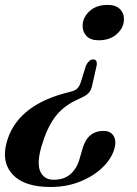

<svg xmlns="http://www.w3.org/2000/svg" viewBox="-42 -570 558 784"><path d="M334.5 -222Q331.5 -205.5 322.8 -193.8Q314 -182 294.5 -173L266.5 -159.5Q212.5 -133.5 180.2 -88.8Q148 -44 126.5 30.5Q107.5 98.5 123 131.2Q138.5 164 177.5 164Q219 164 245.2 141.5Q271.5 119 283 78.5L295.5 35Q316.5 -35.5 381 -35.5Q409 -35.5 421.5 -15.5Q434 4.5 425.5 36Q414.5 76.5 378 112.5Q341.5 148.5 286.2 171Q231 193.5 164 193.5Q57.5 193.5 10.2 143.2Q-37 93 -15 12Q24.5 -133.5 216 -187.5L248 -196Q266 -200.5 274 -209Q282 -217.5 287 -231.5L309.5 -303.5Q322.5 -327.5 338 -327.5Q355.5 -327.5 353 -304ZM398 -550Q431 -550 448.2 -532.5Q465.5 -515 464 -488Q462.5 -455 434.2 -430.2Q406 -405.5 360.5 -405.5Q327 -405.5 310.5 -423.8Q294 -442 295.5 -468.5Q297 -500.5 324.5 -525.2Q352 -550 398 -550Z"/></svg>

Font: Fraunces 72pt SemiBold
Style: Italic
Weight: 600
Italic angle: -16°
Version: Version 1.000;[b76b70a41]